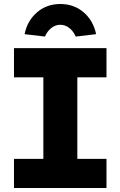

<svg xmlns="http://www.w3.org/2000/svg" viewBox="-20 -941 603 961"><path d="M50 -146H197V-554H50V-700H513V-554H367V-146H513V0H50ZM282 -921Q350 -921 398.5 -879.5Q447 -838 461 -770L359 -758Q348 -784 327.5 -800.5Q307 -817 282 -817Q257 -817 236.5 -800.5Q216 -784 205 -758L103 -770Q117 -838 165.5 -879.5Q214 -921 282 -921Z"/></svg>

Font: Lexend Exa HM Xlight
Style: Bold
Weight: 700
Designer: Bonnie Shaver-Troup, Thomas Jockin, Octavio Pardo
Foundry: Lexend
Version: Version 1.091